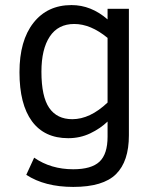

<svg xmlns="http://www.w3.org/2000/svg" viewBox="-20 -547 613 760"><path d="M490.2 -11.2Q490.2 91.8 439.2 142.3Q388.2 192.9 270 192.9Q157.2 192.9 84 145L115.2 77.1Q181.2 123 270 123Q341.8 123 373.8 93Q405.8 63 405.8 -5.9V-65.9Q377 -38.1 336.9 -19Q296.9 0 250 0Q155.8 0 106.4 -67.1Q57.1 -134.3 57.1 -261.2Q57.1 -386.2 112.3 -456.5Q167.5 -526.9 263.2 -526.9Q340.8 -526.9 405.8 -470.2V-512.2H490.2ZM405.8 -397Q338.9 -452.1 273.9 -452.1Q210 -452.1 177 -402.3Q144 -352.5 144 -263.2Q144 -164.6 174.8 -119.9Q205.6 -75.2 266.1 -75.2Q336.4 -75.2 405.8 -141.1Z"/></svg>

Font: ClearSansRegular
Style: Regular
Weight: 400
Foundry: Intel Corporation
Version: Version 1.00